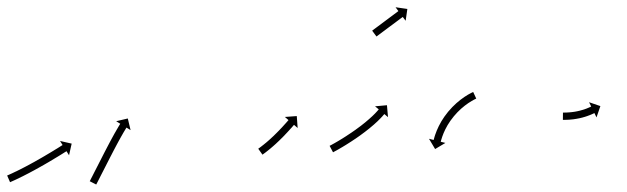

<svg xmlns="http://www.w3.org/2000/svg" viewBox="-21 -501 1722 527"><path d="M0.4 -20C-0.2 -19.8 -0.8 -19.5 -1.4 -19.3L6.6 -0.9C7.2 -1.2 7.8 -1.4 8.4 -1.7L8.4 -1.7L8.4 -1.7C10.1 -2.5 11.8 -3.2 13.5 -4L13.5 -4L13.6 -4C16.2 -5.2 18.8 -6.4 21.5 -7.6C21.5 -7.6 21.5 -7.6 21.5 -7.6C21.5 -7.6 21.5 -7.6 21.5 -7.6C24.9 -9.2 28.3 -10.8 31.7 -12.4C31.7 -12.4 31.7 -12.4 31.7 -12.4C31.7 -12.5 31.7 -12.5 31.7 -12.5C35.7 -14.4 39.7 -16.4 43.7 -18.4C43.7 -18.4 43.7 -18.4 43.7 -18.4C43.7 -18.4 43.7 -18.4 43.7 -18.4C48.1 -20.6 52.5 -22.9 56.9 -25.2C56.9 -25.2 57 -25.2 57 -25.2C57 -25.2 57 -25.2 57 -25.2C61.7 -27.7 66.4 -30.2 71 -32.7C71 -32.7 71.1 -32.7 71.1 -32.7C71.1 -32.7 71.1 -32.7 71.1 -32.7C75.9 -35.3 80.7 -38 85.5 -40.7L85.5 -40.7L85.5 -40.7C90.3 -43.4 95.1 -46.1 99.9 -48.8L99.9 -48.8L99.9 -48.8C104.5 -51.5 109.1 -54.1 113.7 -56.8L113.7 -56.8L113.7 -56.8C118 -59.4 122.2 -61.9 126.5 -64.5L126.5 -64.5L126.5 -64.5C130.4 -66.8 134.2 -69.1 138 -71.4L138 -71.4L138 -71.4C141.2 -73.4 144.4 -75.4 147.6 -77.3L147.6 -77.3L147.6 -77.3C150.1 -78.9 152.6 -80.4 155 -81.9L155 -82L155 -82C156.6 -82.9 158.2 -83.9 159.8 -84.9C160.3 -85.3 160.9 -85.6 161.5 -86L168.5 -74.9L175.7 -106.8L143.8 -114.1L150.8 -102.9C150.2 -102.6 149.7 -102.2 149.1 -101.9C147.5 -100.9 146 -99.9 144.4 -98.9L144.4 -98.9L144.4 -98.9C142 -97.4 139.5 -95.9 137.1 -94.3L137.1 -94.3L137.1 -94.3C133.9 -92.4 130.7 -90.4 127.5 -88.5L127.5 -88.5L127.6 -88.5C123.8 -86.2 120 -83.9 116.2 -81.6L116.2 -81.6L116.2 -81.6C112 -79.1 107.8 -76.6 103.5 -74.1L103.5 -74.1L103.6 -74.1C99 -71.4 94.5 -68.8 89.9 -66.1L89.9 -66.1L89.9 -66.2C85.2 -63.5 80.5 -60.8 75.7 -58.1L75.8 -58.1L75.8 -58.1C71 -55.5 66.3 -52.9 61.5 -50.3C61.5 -50.3 61.5 -50.3 61.5 -50.3C61.6 -50.3 61.6 -50.3 61.6 -50.3C56.9 -47.8 52.3 -45.4 47.7 -42.9C47.7 -42.9 47.7 -42.9 47.7 -42.9C47.7 -42.9 47.7 -42.9 47.7 -42.9C43.4 -40.7 39 -38.4 34.7 -36.2C34.7 -36.2 34.7 -36.2 34.7 -36.2C34.7 -36.2 34.7 -36.2 34.7 -36.2C30.8 -34.3 26.9 -32.4 23 -30.4C23 -30.4 23 -30.4 23 -30.5C23 -30.5 23 -30.5 23 -30.5C19.7 -28.9 16.4 -27.3 13 -25.7C13 -25.7 13 -25.7 13 -25.7C13.1 -25.7 13.1 -25.7 13.1 -25.7C10.5 -24.6 7.9 -23.4 5.3 -22.2L5.4 -22.2L5.4 -22.2C3.7 -21.5 2.1 -20.8 0.4 -20L0.4 -20ZM226.3 -5.4C225.9 -4.8 225.6 -4.2 225.3 -3.6L243.1 5.5C243.4 5 243.7 4.4 244 3.8C244.9 2.1 245.7 0.4 246.6 -1.2C247.9 -3.8 249.3 -6.4 250.6 -9C252.3 -12.3 254 -15.7 255.7 -19.1C257.8 -23 259.8 -27 261.8 -31C264.1 -35.4 266.4 -39.9 268.6 -44.3C271 -49.1 273.5 -53.8 275.9 -58.6C278.4 -63.5 280.9 -68.4 283.4 -73.3L283.4 -73.3L283.4 -73.2C285.9 -78.1 288.5 -83 291 -87.9L291 -87.9L291 -87.9C293.5 -92.6 296 -97.4 298.5 -102.1L298.5 -102.1L298.5 -102.1C300.8 -106.5 303.2 -110.9 305.6 -115.3L305.6 -115.2L305.6 -115.2C307.7 -119.1 309.9 -123.1 312.1 -127C312.1 -127 312.1 -127 312.1 -127C312.1 -126.9 312.1 -126.9 312.1 -126.9C313.9 -130.2 315.8 -133.5 317.7 -136.8C317.7 -136.8 317.7 -136.8 317.7 -136.8C317.7 -136.8 317.7 -136.8 317.7 -136.8C319.2 -139.3 320.7 -141.8 322.2 -144.3L322.2 -144.3L322.2 -144.3C323.1 -145.9 324.1 -147.5 325.1 -149.1L325.1 -149.1L325.1 -149.1C325.4 -149.7 325.8 -150.3 326.1 -150.8L337.4 -143.9L329.8 -175.8L297.9 -168.3L309.1 -161.3C308.8 -160.8 308.4 -160.2 308.1 -159.6L308.1 -159.6L308 -159.6C307 -157.9 306 -156.3 305 -154.6L305 -154.6L305 -154.6C303.5 -152 302 -149.5 300.5 -146.9C300.5 -146.9 300.4 -146.9 300.4 -146.9C300.4 -146.9 300.4 -146.8 300.4 -146.8C298.5 -143.5 296.6 -140.2 294.7 -136.8C294.7 -136.8 294.7 -136.8 294.7 -136.8C294.7 -136.8 294.6 -136.8 294.6 -136.8C292.4 -132.8 290.2 -128.8 288 -124.8L288 -124.8L288 -124.8C285.6 -120.4 283.2 -115.9 280.8 -111.5L280.8 -111.5L280.8 -111.5C278.3 -106.7 275.8 -101.9 273.3 -97.2L273.3 -97.2L273.3 -97.2C270.7 -92.2 268.2 -87.3 265.6 -82.4L265.6 -82.4L265.6 -82.4C263.1 -77.5 260.6 -72.6 258.1 -67.7C255.6 -62.9 253.2 -58.1 250.8 -53.4C248.5 -49 246.3 -44.5 244 -40.1C242 -36.1 240 -32.1 237.9 -28.2C236.2 -24.8 234.5 -21.5 232.8 -18.1C231.5 -15.5 230.1 -12.9 228.8 -10.4C228 -8.7 227.1 -7.1 226.3 -5.4Z M688.9 -93.5C688.5 -93.3 688.2 -93 687.8 -92.8L699.4 -76.5C699.8 -76.7 700.1 -77 700.5 -77.2L700.5 -77.3L700.5 -77.3C701.5 -78 702.5 -78.7 703.6 -79.5L703.6 -79.5L703.6 -79.5C705.2 -80.6 706.7 -81.8 708.3 -83C708.3 -83 708.3 -83 708.3 -83C708.3 -83 708.3 -83 708.3 -83C710.3 -84.6 712.3 -86.1 714.3 -87.7C714.3 -87.7 714.3 -87.7 714.3 -87.7C714.3 -87.7 714.3 -87.7 714.3 -87.7C716.7 -89.6 719 -91.5 721.3 -93.4C721.3 -93.4 721.3 -93.4 721.3 -93.4C721.3 -93.4 721.3 -93.4 721.3 -93.4C723.9 -95.6 726.4 -97.7 728.9 -99.9C728.9 -99.9 729 -99.9 729 -100C729 -100 729 -100 729 -100C731.7 -102.4 734.3 -104.7 737 -107.1C737 -107.1 737 -107.2 737 -107.2C737 -107.2 737 -107.2 737 -107.2C739.7 -109.7 742.4 -112.2 745.1 -114.8C745.1 -114.8 745.1 -114.8 745.1 -114.8C745.1 -114.8 745.1 -114.8 745.1 -114.8C747.8 -117.4 750.4 -120 753 -122.6C753 -122.6 753 -122.6 753 -122.6C753.1 -122.6 753.1 -122.6 753.1 -122.6C755.6 -125.2 758.1 -127.7 760.6 -130.3C760.6 -130.3 760.6 -130.3 760.6 -130.3C760.6 -130.4 760.6 -130.4 760.6 -130.4C762.9 -132.8 765.2 -135.2 767.5 -137.7L767.5 -137.7L767.5 -137.7C769.6 -139.9 771.6 -142.1 773.6 -144.3L773.6 -144.3L773.6 -144.4C775.3 -146.2 777 -148.1 778.7 -150L778.7 -150L778.8 -150C780 -151.5 781.3 -153 782.6 -154.4L782.6 -154.4L782.6 -154.5C783.5 -155.4 784.3 -156.4 785.1 -157.3L785.1 -157.3L785.1 -157.3C785.4 -157.6 785.7 -158 786 -158.3L796 -149.7L793.6 -182.4L760.9 -180L770.9 -171.4C770.6 -171.1 770.3 -170.7 770 -170.4L770 -170.4L770 -170.4C769.2 -169.5 768.4 -168.6 767.6 -167.6L767.6 -167.6L767.6 -167.6C766.3 -166.2 765.1 -164.7 763.8 -163.3L763.8 -163.3L763.8 -163.3C762.1 -161.5 760.5 -159.6 758.8 -157.8L758.8 -157.8L758.8 -157.8C756.9 -155.6 754.9 -153.4 752.9 -151.3L752.9 -151.3L752.9 -151.3C750.7 -148.9 748.4 -146.5 746.1 -144.2C746.1 -144.2 746.1 -144.2 746.2 -144.2C746.2 -144.2 746.2 -144.2 746.2 -144.2C743.7 -141.7 741.3 -139.2 738.8 -136.7C738.8 -136.7 738.9 -136.7 738.9 -136.7C738.9 -136.7 738.9 -136.8 738.9 -136.8C736.3 -134.2 733.8 -131.7 731.2 -129.2C731.2 -129.2 731.2 -129.2 731.2 -129.2C731.2 -129.2 731.3 -129.2 731.3 -129.2C728.7 -126.8 726 -124.3 723.4 -121.9C723.4 -121.9 723.4 -121.9 723.4 -121.9C723.5 -121.9 723.5 -121.9 723.5 -121.9C720.9 -119.6 718.3 -117.3 715.8 -115C715.8 -115 715.8 -115 715.8 -115C715.8 -115 715.8 -115 715.8 -115C713.4 -112.9 710.9 -110.8 708.5 -108.7C708.5 -108.7 708.5 -108.7 708.5 -108.8C708.5 -108.8 708.5 -108.8 708.5 -108.8C706.3 -106.9 704.1 -105.1 701.8 -103.3C701.8 -103.3 701.8 -103.3 701.9 -103.3C701.9 -103.4 701.9 -103.4 701.9 -103.4C700 -101.9 698.1 -100.4 696.1 -98.9C696.1 -98.9 696.2 -98.9 696.2 -98.9C696.2 -98.9 696.2 -98.9 696.2 -98.9C694.7 -97.8 693.2 -96.7 691.7 -95.6L691.7 -95.6L691.8 -95.6C690.8 -94.9 689.8 -94.2 688.8 -93.5L688.9 -93.5Z M885.4 -101.6C884.9 -101.3 884.3 -101 883.7 -100.7L893.1 -83C893.7 -83.3 894.2 -83.6 894.8 -83.9L894.8 -83.9L894.8 -83.9C896.5 -84.8 898.1 -85.7 899.7 -86.6L899.8 -86.6L899.8 -86.6C902.3 -88 904.8 -89.4 907.4 -90.8C907.4 -90.8 907.4 -90.8 907.4 -90.8C907.4 -90.8 907.4 -90.8 907.4 -90.8C910.7 -92.7 913.9 -94.6 917.1 -96.5C917.1 -96.5 917.1 -96.5 917.2 -96.5C917.2 -96.5 917.2 -96.5 917.2 -96.5C921 -98.8 924.8 -101.1 928.6 -103.4C928.6 -103.4 928.6 -103.4 928.6 -103.4C928.6 -103.4 928.6 -103.4 928.6 -103.4C932.8 -106 937 -108.7 941.2 -111.4C941.2 -111.4 941.2 -111.4 941.2 -111.4C941.2 -111.4 941.3 -111.4 941.3 -111.4C945.7 -114.3 950.1 -117.2 954.5 -120.2C954.5 -120.2 954.5 -120.2 954.5 -120.2C954.5 -120.2 954.6 -120.2 954.6 -120.2C959.1 -123.3 963.5 -126.5 968 -129.6C968 -129.6 968 -129.7 968 -129.7C968 -129.7 968.1 -129.7 968.1 -129.7C972.5 -132.9 976.9 -136.2 981.2 -139.4C981.2 -139.4 981.3 -139.5 981.3 -139.5C981.3 -139.5 981.3 -139.5 981.3 -139.5C985.5 -142.7 989.6 -146 993.8 -149.3C993.8 -149.3 993.8 -149.3 993.8 -149.4C993.8 -149.4 993.8 -149.4 993.8 -149.4C997.6 -152.5 1001.4 -155.7 1005.1 -158.9C1005.1 -158.9 1005.2 -159 1005.2 -159C1005.2 -159 1005.2 -159 1005.2 -159C1008.5 -162 1011.8 -164.9 1015 -167.9C1015 -167.9 1015 -168 1015 -168C1015.1 -168 1015.1 -168 1015.1 -168C1017.8 -170.6 1020.4 -173.2 1023 -175.9C1023 -175.9 1023 -175.9 1023.1 -175.9C1023.1 -176 1023.1 -176 1023.1 -176C1025.1 -178 1027 -180.1 1029 -182.2C1029 -182.2 1029 -182.3 1029 -182.3C1029 -182.3 1029 -182.3 1029 -182.3C1030.3 -183.7 1031.5 -185.1 1032.6 -186.5C1032.6 -186.5 1032.7 -186.5 1032.7 -186.5C1032.7 -186.5 1032.7 -186.5 1032.7 -186.5C1033.1 -187 1033.5 -187.5 1033.9 -188L1044 -179.5L1041.1 -212.2L1008.4 -209.2L1018.6 -200.8C1018.2 -200.3 1017.8 -199.9 1017.4 -199.4C1017.4 -199.4 1017.4 -199.4 1017.4 -199.4C1017.4 -199.4 1017.4 -199.4 1017.4 -199.4C1016.3 -198.1 1015.2 -196.9 1014.1 -195.6C1014.1 -195.6 1014.1 -195.6 1014.1 -195.6C1014.1 -195.7 1014.2 -195.7 1014.2 -195.7C1012.3 -193.7 1010.5 -191.7 1008.7 -189.8C1008.7 -189.8 1008.7 -189.8 1008.7 -189.8C1008.7 -189.9 1008.8 -189.9 1008.8 -189.9C1006.3 -187.4 1003.8 -184.9 1001.2 -182.4C1001.2 -182.4 1001.2 -182.5 1001.3 -182.5C1001.3 -182.5 1001.3 -182.5 1001.3 -182.5C998.2 -179.6 995.1 -176.8 991.9 -174C991.9 -174 992 -174 992 -174C992 -174 992 -174.1 992 -174.1C988.4 -170.9 984.8 -167.9 981.1 -164.8C981.1 -164.8 981.1 -164.8 981.1 -164.8C981.2 -164.9 981.2 -164.9 981.2 -164.9C977.2 -161.7 973.2 -158.5 969.1 -155.3C969.1 -155.3 969.1 -155.4 969.1 -155.4C969.2 -155.4 969.2 -155.4 969.2 -155.4C964.9 -152.2 960.6 -149 956.3 -145.9C956.3 -145.9 956.3 -145.9 956.4 -145.9C956.4 -145.9 956.4 -145.9 956.4 -145.9C952 -142.8 947.6 -139.8 943.2 -136.7C943.2 -136.7 943.3 -136.7 943.3 -136.8C943.3 -136.8 943.3 -136.8 943.3 -136.8C939 -133.9 934.7 -131 930.3 -128.2C930.3 -128.2 930.3 -128.2 930.4 -128.2C930.4 -128.2 930.4 -128.2 930.4 -128.2C926.3 -125.6 922.2 -123 918.1 -120.4C918.1 -120.4 918.1 -120.4 918.1 -120.4C918.1 -120.4 918.1 -120.4 918.1 -120.4C914.4 -118.2 910.7 -115.9 907 -113.7C907 -113.7 907 -113.7 907 -113.7C907 -113.7 907 -113.7 907 -113.7C903.8 -111.9 900.7 -110 897.5 -108.2C897.5 -108.2 897.5 -108.2 897.5 -108.2C897.5 -108.2 897.5 -108.2 897.5 -108.2C895.1 -106.8 892.6 -105.5 890.1 -104.1L890.2 -104.1L890.2 -104.1C888.6 -103.3 887 -102.4 885.4 -101.6L885.4 -101.6Z M1001.3 -417.4C1001 -417.2 1000.7 -417 1000.5 -416.8L1012.4 -400.8C1012.7 -401 1012.9 -401.2 1013.2 -401.4C1014 -402 1014.7 -402.5 1015.5 -403.1C1016.7 -404 1017.9 -404.9 1019.1 -405.8C1020.6 -406.9 1022.1 -408.1 1023.7 -409.2C1025.5 -410.6 1027.3 -411.9 1029.1 -413.3C1031.2 -414.8 1033.2 -416.3 1035.2 -417.8C1037.4 -419.4 1039.6 -421 1041.7 -422.7C1044 -424.3 1046.2 -426 1048.4 -427.7C1050.7 -429.3 1052.9 -431 1055.2 -432.7C1057.3 -434.3 1059.5 -435.9 1061.7 -437.5C1063.7 -439 1065.7 -440.5 1067.8 -442.1C1069.6 -443.4 1071.4 -444.8 1073.2 -446.1C1074.8 -447.3 1076.3 -448.4 1077.8 -449.6C1079 -450.4 1080.2 -451.3 1081.4 -452.2C1082.2 -452.8 1082.9 -453.3 1083.7 -453.9C1083.9 -454.1 1084.2 -454.3 1084.5 -454.5L1092.4 -444L1097.1 -476.4L1064.7 -481.1L1072.5 -470.6C1072.3 -470.4 1072 -470.2 1071.7 -470C1071 -469.4 1070.2 -468.8 1069.4 -468.2C1068.3 -467.4 1067.1 -466.5 1065.9 -465.6C1064.3 -464.5 1062.8 -463.3 1061.3 -462.2C1059.5 -460.8 1057.6 -459.5 1055.8 -458.1C1053.8 -456.6 1051.8 -455.1 1049.7 -453.6C1047.6 -451.9 1045.4 -450.3 1043.2 -448.7C1041 -447 1038.7 -445.4 1036.5 -443.7C1034.3 -442 1032 -440.4 1029.8 -438.7C1027.6 -437.1 1025.4 -435.5 1023.3 -433.8C1021.2 -432.3 1019.2 -430.8 1017.2 -429.3C1015.4 -427.9 1013.5 -426.6 1011.7 -425.2C1010.2 -424.1 1008.6 -422.9 1007.1 -421.8C1005.9 -420.9 1004.7 -420 1003.5 -419.1C1002.8 -418.6 1002 -418 1001.3 -417.4Z M1284.6 -229.7C1285.2 -229.9 1285.7 -230.2 1286.2 -230.4L1277.8 -248.5C1277.2 -248.3 1276.6 -248 1276 -247.7C1276 -247.7 1276 -247.7 1276 -247.7C1276 -247.7 1276 -247.7 1276 -247.7C1274.3 -246.9 1272.7 -246.1 1271.1 -245.3C1271.1 -245.3 1271 -245.2 1271 -245.2C1271 -245.2 1271 -245.2 1271 -245.2C1268.4 -243.9 1266 -242.5 1263.5 -241.1C1263.5 -241.1 1263.5 -241 1263.4 -241C1263.4 -241 1263.3 -241 1263.3 -241C1260.2 -239.1 1257.1 -237.1 1254 -235.1C1254 -235.1 1253.9 -235 1253.9 -235C1253.9 -235 1253.8 -235 1253.8 -235C1250.2 -232.5 1246.7 -229.9 1243.2 -227.3C1243.2 -227.3 1243.1 -227.3 1243.1 -227.2C1243 -227.2 1243 -227.2 1243 -227.2C1239.2 -224.1 1235.4 -221 1231.7 -217.8C1231.7 -217.8 1231.7 -217.8 1231.6 -217.7C1231.6 -217.7 1231.5 -217.6 1231.5 -217.6C1227.7 -214.1 1223.9 -210.5 1220.2 -206.8C1220.2 -206.8 1220.2 -206.8 1220.2 -206.7C1220.1 -206.7 1220.1 -206.6 1220.1 -206.6C1216.4 -202.7 1212.8 -198.7 1209.3 -194.6C1209.3 -194.6 1209.2 -194.5 1209.2 -194.5C1209.1 -194.4 1209.1 -194.4 1209.1 -194.4C1205.7 -190.2 1202.4 -185.9 1199.3 -181.5C1199.3 -181.5 1199.2 -181.5 1199.2 -181.4C1199.2 -181.4 1199.1 -181.3 1199.1 -181.3C1196.2 -177 1193.3 -172.6 1190.6 -168.2C1190.6 -168.2 1190.6 -168.1 1190.6 -168.1C1190.5 -168 1190.5 -168 1190.5 -168C1188.1 -163.7 1185.7 -159.5 1183.5 -155.1C1183.5 -155.1 1183.5 -155.1 1183.4 -155C1183.4 -155 1183.4 -154.9 1183.4 -154.9C1181.5 -151 1179.7 -147 1178 -143C1178 -143 1178 -142.9 1177.9 -142.9C1177.9 -142.8 1177.9 -142.8 1177.9 -142.8C1176.5 -139.4 1175.2 -135.9 1174 -132.4C1174 -132.4 1174 -132.4 1173.9 -132.4C1173.9 -132.3 1173.9 -132.3 1173.9 -132.3C1173 -129.6 1172.1 -126.9 1171.3 -124.2C1171.3 -124.2 1171.3 -124.1 1171.3 -124.1C1171.3 -124.1 1171.3 -124 1171.3 -124C1170.8 -122.3 1170.3 -120.5 1169.8 -118.7C1169.8 -118.7 1169.8 -118.7 1169.8 -118.7C1169.8 -118.7 1169.8 -118.7 1169.8 -118.7C1169.6 -118.1 1169.5 -117.4 1169.3 -116.8L1156.5 -120.1L1173.3 -91.9L1201.5 -108.7L1188.7 -111.9C1188.8 -112.5 1189 -113.1 1189.2 -113.7C1189.2 -113.7 1189.1 -113.7 1189.1 -113.6C1189.1 -113.6 1189.1 -113.6 1189.1 -113.6C1189.6 -115.2 1190 -116.9 1190.5 -118.5C1190.5 -118.5 1190.5 -118.5 1190.5 -118.4C1190.5 -118.4 1190.5 -118.4 1190.5 -118.4C1191.2 -120.9 1192 -123.4 1192.9 -125.9C1192.9 -125.9 1192.9 -125.9 1192.8 -125.8C1192.8 -125.8 1192.8 -125.7 1192.8 -125.7C1194 -129 1195.2 -132.2 1196.5 -135.4C1196.5 -135.4 1196.4 -135.3 1196.4 -135.3C1196.4 -135.2 1196.4 -135.2 1196.4 -135.2C1198 -138.9 1199.6 -142.6 1201.4 -146.2C1201.4 -146.2 1201.4 -146.2 1201.4 -146.1C1201.3 -146.1 1201.3 -146 1201.3 -146C1203.4 -150.1 1205.5 -154 1207.8 -158C1207.8 -158 1207.8 -157.9 1207.8 -157.9C1207.7 -157.8 1207.7 -157.8 1207.7 -157.8C1210.2 -161.9 1212.9 -166 1215.6 -170C1215.6 -170 1215.6 -170 1215.6 -169.9C1215.5 -169.9 1215.5 -169.8 1215.5 -169.8C1218.4 -173.9 1221.5 -177.9 1224.7 -181.8C1224.7 -181.8 1224.6 -181.8 1224.6 -181.7C1224.5 -181.7 1224.5 -181.6 1224.5 -181.6C1227.8 -185.5 1231.1 -189.2 1234.6 -192.9C1234.6 -192.9 1234.6 -192.8 1234.5 -192.8C1234.5 -192.8 1234.4 -192.7 1234.4 -192.7C1237.9 -196.2 1241.4 -199.6 1245 -202.9C1245 -202.9 1245 -202.8 1244.9 -202.8C1244.9 -202.8 1244.8 -202.7 1244.8 -202.7C1248.3 -205.7 1251.8 -208.6 1255.4 -211.5C1255.4 -211.5 1255.3 -211.4 1255.3 -211.4C1255.2 -211.4 1255.2 -211.3 1255.2 -211.3C1258.5 -213.8 1261.8 -216.2 1265.1 -218.5C1265.1 -218.5 1265.1 -218.4 1265 -218.4C1265 -218.4 1264.9 -218.3 1264.9 -218.3C1267.8 -220.2 1270.7 -222.1 1273.6 -223.8C1273.6 -223.8 1273.6 -223.8 1273.6 -223.8C1273.5 -223.7 1273.5 -223.7 1273.5 -223.7C1275.7 -225 1278 -226.3 1280.3 -227.5C1280.3 -227.5 1280.3 -227.5 1280.3 -227.5C1280.2 -227.5 1280.2 -227.5 1280.2 -227.5C1281.7 -228.2 1283.2 -229 1284.7 -229.7C1284.7 -229.7 1284.7 -229.7 1284.6 -229.7C1284.6 -229.7 1284.6 -229.7 1284.6 -229.7Z M1525.2 -192C1524.9 -192 1524.6 -192 1524.2 -192L1524 -172C1524.4 -172 1524.7 -172 1525 -172L1525 -172L1525 -172C1526 -172 1526.9 -172 1527.8 -172C1527.8 -172 1527.8 -172 1527.9 -172C1527.9 -172 1527.9 -172 1527.9 -172C1529.3 -172 1530.8 -172 1532.2 -172.1C1532.2 -172.1 1532.2 -172.1 1532.3 -172.1C1532.3 -172.1 1532.3 -172.1 1532.3 -172.1C1534.2 -172.1 1536 -172.2 1537.9 -172.3C1537.9 -172.3 1537.9 -172.3 1538 -172.3C1538 -172.3 1538 -172.3 1538 -172.3C1540.2 -172.4 1542.4 -172.6 1544.7 -172.7C1544.7 -172.7 1544.7 -172.7 1544.7 -172.8C1544.7 -172.8 1544.8 -172.8 1544.8 -172.8C1547.2 -173 1549.7 -173.2 1552.2 -173.5C1552.2 -173.5 1552.2 -173.5 1552.2 -173.5C1552.3 -173.5 1552.3 -173.5 1552.3 -173.5C1554.9 -173.9 1557.5 -174.3 1560.1 -174.7C1560.1 -174.7 1560.2 -174.7 1560.2 -174.7C1560.2 -174.7 1560.3 -174.7 1560.3 -174.7C1563 -175.2 1565.6 -175.7 1568.3 -176.2C1568.3 -176.2 1568.4 -176.2 1568.4 -176.2C1568.4 -176.2 1568.5 -176.2 1568.5 -176.2C1571.1 -176.8 1573.8 -177.4 1576.4 -178.1C1576.4 -178.1 1576.5 -178.1 1576.5 -178.1C1576.5 -178.1 1576.6 -178.1 1576.6 -178.1C1579.1 -178.8 1581.7 -179.5 1584.2 -180.3C1584.2 -180.3 1584.2 -180.3 1584.3 -180.3C1584.3 -180.3 1584.3 -180.3 1584.3 -180.3C1586.7 -181.1 1589 -181.8 1591.4 -182.6C1591.4 -182.6 1591.4 -182.6 1591.4 -182.7C1591.5 -182.7 1591.5 -182.7 1591.5 -182.7C1593.6 -183.4 1595.6 -184.2 1597.7 -185C1597.7 -185 1597.7 -185 1597.8 -185C1597.8 -185 1597.8 -185 1597.8 -185C1599.5 -185.7 1601.3 -186.5 1603 -187.2C1603 -187.2 1603 -187.2 1603 -187.2C1603 -187.2 1603.1 -187.2 1603.1 -187.2C1604.4 -187.8 1605.7 -188.4 1607 -189C1607 -189 1607 -189 1607 -189C1607.1 -189 1607.1 -189 1607.1 -189C1607.9 -189.4 1608.7 -189.8 1609.6 -190.2L1609.6 -190.2L1609.6 -190.2C1609.9 -190.4 1610.2 -190.5 1610.5 -190.7L1616.3 -178.8L1626.9 -209.8L1595.9 -220.4L1601.7 -208.6C1601.4 -208.5 1601.1 -208.3 1600.9 -208.2L1600.9 -208.2L1600.9 -208.2C1600.1 -207.9 1599.3 -207.5 1598.6 -207.1C1598.6 -207.1 1598.6 -207.1 1598.6 -207.1C1598.6 -207.2 1598.6 -207.2 1598.6 -207.2C1597.4 -206.6 1596.2 -206.1 1595 -205.5C1595 -205.5 1595 -205.5 1595.1 -205.6C1595.1 -205.6 1595.1 -205.6 1595.1 -205.6C1593.5 -204.9 1591.9 -204.2 1590.3 -203.6C1590.3 -203.6 1590.4 -203.6 1590.4 -203.6C1590.4 -203.6 1590.5 -203.6 1590.5 -203.6C1588.6 -202.9 1586.6 -202.2 1584.7 -201.5C1584.7 -201.5 1584.8 -201.5 1584.8 -201.5C1584.8 -201.5 1584.9 -201.5 1584.9 -201.5C1582.7 -200.8 1580.5 -200.1 1578.4 -199.4C1578.4 -199.4 1578.4 -199.4 1578.4 -199.4C1578.5 -199.4 1578.5 -199.5 1578.5 -199.5C1576.1 -198.8 1573.8 -198.1 1571.4 -197.5C1571.4 -197.5 1571.5 -197.5 1571.5 -197.5C1571.5 -197.5 1571.6 -197.5 1571.6 -197.5C1569.1 -196.9 1566.7 -196.3 1564.2 -195.8C1564.2 -195.8 1564.2 -195.8 1564.3 -195.8C1564.3 -195.8 1564.3 -195.8 1564.3 -195.8C1561.9 -195.3 1559.4 -194.8 1556.9 -194.4C1556.9 -194.4 1556.9 -194.4 1556.9 -194.4C1557 -194.4 1557 -194.4 1557 -194.4C1554.6 -194 1552.1 -193.7 1549.7 -193.4C1549.7 -193.4 1549.7 -193.4 1549.8 -193.4C1549.8 -193.4 1549.8 -193.4 1549.8 -193.4C1547.5 -193.1 1545.2 -192.9 1542.9 -192.7C1542.9 -192.7 1543 -192.7 1543 -192.7C1543 -192.7 1543.1 -192.7 1543.1 -192.7C1541 -192.5 1538.9 -192.4 1536.9 -192.3C1536.9 -192.3 1536.9 -192.3 1536.9 -192.3C1536.9 -192.3 1537 -192.3 1537 -192.3C1535.2 -192.2 1533.5 -192.1 1531.7 -192C1531.7 -192 1531.7 -192 1531.7 -192C1531.8 -192.1 1531.8 -192.1 1531.8 -192.1C1530.4 -192 1529.1 -192 1527.7 -192C1527.7 -192 1527.7 -192 1527.7 -192C1527.8 -192 1527.8 -192 1527.8 -192C1526.9 -192 1526 -192 1525.2 -192L1525.2 -192Z"/></svg>

Font: FRB American Cursive Just Arrows Medium
Style: Italic
Weight: 500
Italic angle: -25°
Version: Version 2.0;Modular Font Editor K font №1